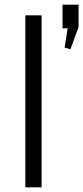

<svg xmlns="http://www.w3.org/2000/svg" viewBox="-20 -806 358 826"><path d="M159 -740V0H89V-740ZM318 -786V-690L283 -594L258 -601L282 -754L308 -685L249 -684V-786Z"/></svg>

Font: Pathway Extreme 28pt Light
Style: Regular
Weight: 300
Designer: Eduardo Rodriguez Tunni
Foundry: Eduardo Rodriguez Tunni
Version: Version 1.001;gftools[0.9.26]